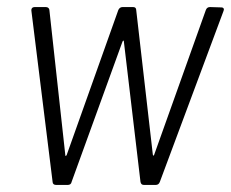

<svg xmlns="http://www.w3.org/2000/svg" viewBox="-20 -524 654 544"><path d="M139 0H172C178 0 182 -3 183 -9L327 -406C329 -410 331 -410 331 -406L378 -9C379 -3 382 0 388 0H421C427 0 431 -3 433 -9L613 -492C616 -498 614 -503 607 -503L575 -504C569 -504 565 -501 563 -495L417 -86C416 -82 414 -82 413 -86L366 -495C366 -501 363 -504 357 -504H327C321 -504 317 -500 315 -495L169 -85C167 -81 165 -81 165 -85L120 -495C120 -500 116 -504 110 -504H78C72 -504 68 -500 69 -493L129 -9C129 -3 133 0 139 0Z"/></svg>

Font: Barlow Semi Condensed Light
Style: Italic
Weight: 300
Width: 4
Italic angle: -7°
Designer: Jeremy Tribby
Foundry: Tribby Type
Version: Version 1.422;hotconv 1.0.109;makeotfexe 2.5.65596